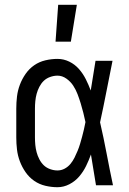

<svg xmlns="http://www.w3.org/2000/svg" viewBox="-20 -774 540 802"><path d="M220 8Q195 8 169.5 2Q144 -4 123 -18.5Q102 -33 87 -54.5Q72 -76 63 -100Q54 -124 51 -149Q48 -174 48 -200V-320Q48 -346 51 -371Q54 -396 63 -420Q72 -444 87 -465.5Q102 -487 123 -501.5Q144 -516 169.5 -522Q195 -528 220 -528Q246 -528 269.5 -516.5Q293 -505 310 -485.5Q327 -466 338.5 -443Q350 -420 359 -396Q364 -427 369 -458Q374 -489 379 -520H450Q437 -456 424.5 -391.5Q412 -327 398 -263Q413 -198 425.5 -132Q438 -66 452 0H381Q376 -32 370.5 -64Q365 -96 360 -128V-129Q351 -104 339.5 -80.5Q328 -57 311 -37Q294 -17 270 -4.5Q246 8 220 8ZM220 -62Q236 -62 250 -69.5Q264 -77 274 -89Q284 -101 291 -115Q298 -129 304 -143.5Q310 -158 314.5 -173Q319 -188 323 -203Q327 -218 330.5 -233Q334 -248 337 -264Q333 -283 328 -303Q323 -323 317 -342.5Q311 -362 304 -380.5Q297 -399 286 -416Q275 -433 257.5 -445.5Q240 -458 220 -458Q205 -458 189.5 -452.5Q174 -447 163 -436.5Q152 -426 144.5 -411.5Q137 -397 133 -382Q129 -367 127.5 -351.5Q126 -336 126 -320V-200Q126 -184 127.5 -168.5Q129 -153 133 -138Q137 -123 144.5 -108.5Q152 -94 163 -83.5Q174 -73 189.5 -67.5Q205 -62 220 -62ZM212 -600 223 -754H301L276 -600Z"/></svg>

Font: Iosevka
Style: Regular
Weight: 400
Monospace: yes
Designer: Belleve Invis
Foundry: Belleve Invis
Version: Version 33.2.3; ttfautohint (v1.8.4)